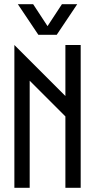

<svg xmlns="http://www.w3.org/2000/svg" viewBox="-20 -899 455 919"><path d="M366.2 0H293V-341.8L122.1 -512.7V0H48.8V-683.6L293 -439.5V-683.6H366.2ZM138.7 -878.9 207.5 -773.9 276.4 -878.9H349.6L251.5 -732.4H163.6L65.4 -878.9Z"/></svg>

Font: Saniretro
Style: Regular
Weight: 400
Designer: Jayvee D. Enaguas (Grand Chaos)
Version: Version 1.0 - 6/10/2013